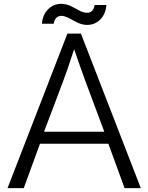

<svg xmlns="http://www.w3.org/2000/svg" viewBox="-20 -944 768 994"><path d="M431 -815Q407 -815 381 -827L356 -840Q352 -843 329 -854Q311 -862 298 -862Q265 -862 258 -821H197Q201 -868 229 -896Q257 -924 297 -924Q321 -924 344 -914Q353 -910 371 -900Q388 -890 391 -889Q413 -878 431 -878Q463 -878 470 -918H531Q527 -871 499 -843Q471 -815 431 -815ZM541 -200H187L103 30H19L329 -770H399L709 30H625ZM364 -689Q363 -687 361 -681.5Q359 -676 357 -669Q326 -573 307 -524L208 -262H520L421 -527Q400 -584 385 -628Q370 -672 364 -689Z"/></svg>

Font: LINE Seed JP_TTF Regular
Style: Regular
Weight: 400
Designer: LINE & Fontrix & Fontworks
Version: Version 1.002